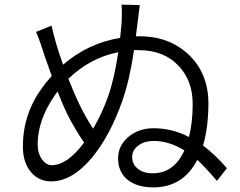

<svg xmlns="http://www.w3.org/2000/svg" viewBox="-20 -800 1040 831"><path d="M276 -459Q300 -398 319 -358Q346 -300 383 -243Q420 -305 448 -383Q474 -456 492 -574Q370 -550 276 -459ZM203 -689Q220 -612 253 -520Q361 -613 500 -636L506 -698Q509 -750 506 -780L585 -778L568 -643H585Q709 -643 793 -567Q882 -485 882 -352Q882 -251 859 -170Q910 -132 962 -72L919 -17Q869 -76 834 -108Q772 11 644 11Q573 11 532 -22Q491 -56 491 -115Q491 -168 534 -206Q579 -245 645 -245Q725 -245 798 -207Q814 -271 814 -350Q814 -450 754 -514Q690 -583 580 -583H560Q541 -453 509 -362Q456 -213 380 -120Q293 -15 202 -15Q148 -15 114 -55Q79 -97 79 -166Q79 -305 161 -418Q178 -443 204 -471L172 -561Q154 -621 136 -662ZM647 -190Q602 -190 576 -168Q552 -149 552 -121Q552 -89 576 -70Q600 -50 641 -50Q733 -50 778 -149Q711 -190 647 -190ZM271 -306Q259 -330 229 -404L214 -383Q143 -278 143 -175Q143 -136 162 -110Q180 -85 204 -85Q271 -85 344 -183Q306 -238 271 -306Z"/></svg>

Font: Source Han Sans CN Normal
Style: Regular
Weight: 350
Designer: Ryoko NISHIZUKA 西塚涼子 (kana, bopomofo & ideographs); Paul D. Hunt (Latin, Greek & Cyrillic); Sandoll Communications 산돌커뮤니
Foundry: Adobe
Version: Version 2.004;hotconv 1.0.118;makeotfexe 2.5.65603